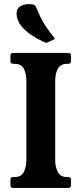

<svg xmlns="http://www.w3.org/2000/svg" viewBox="-20 -919 398 939"><path d="M250 -136Q250 -102 263 -77.5Q276 -53 309 -53H314Q327 -53 327 -40V-13Q327 0 314 0H44Q31 0 31 -13V-40Q31 -53 44 -53H50Q84 -53 96.5 -77.5Q109 -102 109 -136V-524Q109 -559 96.5 -583Q84 -607 50 -607H44Q31 -607 31 -620V-647Q31 -660 44 -660H314Q327 -660 327 -647V-620Q327 -607 314 -607H309Q276 -607 263 -583Q250 -559 250 -524ZM249 -729 216 -713Q211 -710 207 -710Q203 -710 199.5 -712Q196 -714 192 -715Q165 -727 134.5 -747Q104 -767 82.5 -794Q61 -821 61 -854Q61 -877 79 -888Q97 -899 122 -899Q131 -899 141 -897Q151 -895 155 -887Q167 -859 177.5 -836.5Q188 -814 204.5 -789.5Q221 -765 249 -729Z"/></svg>

Font: Young Serif Light
Style: Regular
Weight: 300
Designer: Bastien Sozeau
Foundry: NBR — Bastien Sozeau
Version: Version 5.001